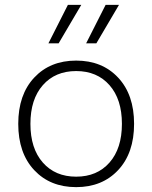

<svg xmlns="http://www.w3.org/2000/svg" viewBox="-20 -759 625 789"><path d="M179 -581 259 -739H314L221 -581ZM334 -581 414 -739H469L376 -581ZM120.5 -440Q186 -510 293 -510Q400 -510 465.5 -440Q531 -370 531 -250Q531 -130 465.5 -60Q400 10 293 10Q186 10 120.5 -60Q55 -130 55 -250Q55 -370 120.5 -440ZM430 -409Q379 -467 293 -467Q207 -467 156 -409Q105 -351 105 -250Q105 -149 156 -91Q207 -33 293 -33Q379 -33 430 -91Q481 -149 481 -250Q481 -351 430 -409Z"/></svg>

Font: Elaine Sans Light
Style: Regular
Weight: 300
Designer: Wei Huang
Foundry: Wei Huang
Version: Version 2.001;December 24, 2019;FontCreator 12.0.0.2547 64-b